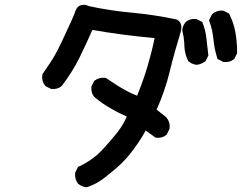

<svg xmlns="http://www.w3.org/2000/svg" viewBox="-20 -742 1040 807"><path d="M341.8 44.9Q323.2 42.5 309.1 30.8L308.1 30.3L307.6 29.3Q293.5 10.7 295.9 -14.6V-16.6L296.9 -18.1L306.6 -37.6L308.1 -40.5L311.5 -42Q339.8 -55.2 365.2 -73.2Q369.1 -76.2 372.8 -78.9Q376.5 -81.5 380.1 -84.5Q383.8 -87.4 387.5 -90.6Q391.1 -93.8 394.8 -97.4Q398.4 -101.1 402.3 -104.7Q406.2 -108.4 409.9 -112.3Q413.6 -116.2 417.5 -120.6Q444.8 -149.9 471.7 -183.6Q495.6 -213.4 513.2 -252Q496.6 -259.3 480.5 -267.3Q464.4 -275.4 448.2 -284.7Q411.6 -305.2 377.4 -333.5L377 -334L376.5 -334.5Q361.8 -351.1 364.3 -377V-378.9L365.2 -380.4L375 -399.9L376 -401.9L377.9 -403.3Q396.5 -417.5 421.9 -415L424.3 -414.6L426.3 -413.6Q450.7 -397 470.2 -384.5Q489.7 -372.1 504.9 -364.3Q511.2 -360.4 517.6 -357.2Q523.9 -354 530.5 -350.8Q537.1 -347.7 543.5 -345Q549.8 -342.3 556.2 -339.8Q564.5 -359.9 572 -379.9Q579.6 -399.9 586.2 -419.7Q592.8 -439.5 599.1 -460Q607.9 -489.7 615.7 -520.3Q623.5 -550.8 629.9 -582Q564.5 -587.9 499.5 -596.2Q433.1 -605 368.2 -616.2Q355 -585.9 341.3 -556.6Q327.6 -527.3 313.5 -498.5Q305.7 -483.4 297.4 -468.3Q289.1 -453.1 279.8 -438.5Q270.5 -423.8 260.7 -409.7Q251 -395.5 240.2 -381.8L239.7 -380.9L238.8 -380.4Q222.2 -365.7 196.3 -368.2H194.3L192.9 -369.1L173.3 -378.9L171.9 -379.9L170.4 -381.3Q153.8 -400.4 158.2 -428.2L158.7 -430.7L160.2 -432.6Q196.8 -484.9 211.9 -512.7Q217.3 -522 222.2 -531.5Q227.1 -541 231.9 -551Q236.8 -561 241.7 -571.3Q255.9 -602.5 271.5 -635.7Q275.4 -643.6 278.8 -651.4Q282.2 -659.2 285.6 -667Q289.1 -674.8 292 -682.1Q294.9 -689.5 297.4 -696.8Q304.2 -715.3 320.1 -720.2Q335.9 -725.1 353.5 -716.3Q398.4 -706.5 443.8 -699.7Q489.3 -692.9 536.1 -688.5Q583.5 -684.1 630.1 -677Q676.8 -669.9 721.7 -660.2L723.1 -659.7L724.1 -659.2Q750 -645.5 738.8 -605.5Q726.1 -564.5 714.6 -523.2Q703.1 -481.9 692.9 -439.9Q673.3 -358.9 638.2 -281.2L676.8 -251L677.7 -250.5L678.2 -249.5Q696.8 -228.5 692.4 -200.7L691.9 -199.2L691.4 -197.8L681.6 -178.2L680.7 -176.3L679.2 -175.3Q662.6 -160.6 636.7 -163.1L634.3 -163.6L631.8 -165L592.3 -193.4Q583.5 -176.8 571.8 -158.4Q560.1 -140.1 544.9 -119.1Q510.3 -70.3 465.3 -32.2Q442.9 -13.2 426 0Q409.2 13.2 397 21Q388.7 25.9 380.1 30.3Q371.6 34.7 363 38.3Q354.5 42 345.7 44.4L343.8 44.9ZM805.7 -469.7Q796.4 -470.7 788.1 -474.4Q779.8 -478 772.9 -483.9L771.5 -484.9L770.5 -486.8Q755.9 -516.1 754.9 -550.3Q754.9 -553.7 754.6 -557.4Q754.4 -561 754.2 -564.5Q753.9 -567.9 753.4 -571.3Q752.9 -574.7 752.7 -578.1Q752.4 -581.5 752 -585.2Q751.5 -588.9 750.7 -592.3Q750 -595.7 749.3 -599.1Q748.5 -602.5 747.8 -606Q747.1 -609.4 746.6 -612.8L746.1 -614.7V-616.2Q747.1 -625.5 750.7 -633.8Q754.4 -642.1 760.3 -648.9L760.7 -649.4L761.2 -649.9Q777.8 -664.6 803.7 -662.1H805.7L807.1 -661.1L826.7 -651.4L830.1 -649.4L831.5 -646Q843.8 -615.7 847.7 -579.6Q851.6 -544.9 855.5 -511.7L856 -508.8L854.5 -506.3L844.7 -486.8L843.8 -484.9L841.8 -483.4Q837.9 -480.5 833.7 -478.3Q829.6 -476.1 825.4 -474.4Q821.3 -472.7 816.9 -471.4Q812.5 -470.2 807.6 -469.7H806.6ZM917.5 -482.4 897.9 -492.2 894 -494.1 893.1 -498Q880.9 -536.1 877 -577.6Q873 -617.2 859.9 -652.8L858.4 -656.7L860.4 -660.6L870.1 -680.2L871.1 -681.6L872.6 -683.1Q891.1 -699.7 917 -697.3H918.9L920.4 -696.3L939.9 -686.5L942.9 -685.1L944.3 -682.1Q950.2 -669.9 955.1 -657.2Q960 -644.5 963.6 -631.3Q967.3 -618.2 969.7 -604.5Q976.6 -564.5 976.6 -520.5V-518.1L975.6 -516.1L965.8 -496.6L964.8 -494.6L963.4 -493.7Q946.8 -479 920.9 -481.4H918.9Z"/></svg>

Font: NaikaiFont
Style: Bold
Weight: 700
Version: Version 1.89